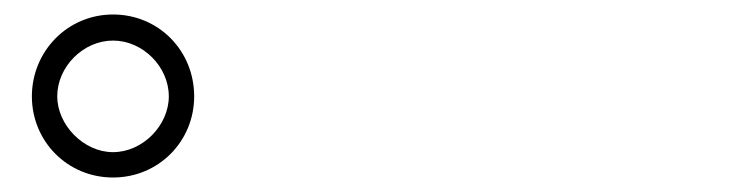

<svg xmlns="http://www.w3.org/2000/svg" viewBox="-20 -840 1040 265"><path d="M24 -707C24 -645 73 -595 136 -595C199 -595 248 -645 248 -707C248 -770 199 -820 136 -820C73 -820 24 -769 24 -707ZM59 -707C59 -748 95 -784 136 -784C177 -784 213 -748 213 -707C213 -667 177 -630 136 -630C95 -630 59 -668 59 -707Z"/></svg>

Font: Noto Sans TC Light
Style: Regular
Weight: 300
Designer: Ryoko NISHIZUKA 西塚涼子 (kana, bopomofo & ideographs); Paul D. Hunt (Latin, Greek & Cyrillic); Sandoll Communications 산돌커뮤니
Foundry: Adobe
Version: Version 2.004;hotconv 1.0.118;makeotfexe 2.5.65603